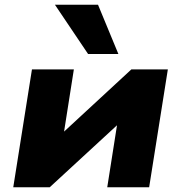

<svg xmlns="http://www.w3.org/2000/svg" viewBox="-20 -791 765 811"><path d="M36 0 115 -498H292L244 -193H205L535 -498H689L610 0H433L481 -305H521L190 0ZM352 -563 212 -771H394L480 -563Z"/></svg>

Font: Nunito Sans 10pt SemiExpanded Black
Style: Italic
Weight: 900
Width: 6
Italic angle: -9°
Designer: Vernon Adams
Foundry: Vernon Adams
Version: Version 3.101;gftools[0.9.27]